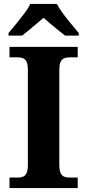

<svg xmlns="http://www.w3.org/2000/svg" viewBox="-20 -951 441 971"><path d="M28 0V-53H70Q85 -53 96.5 -57.5Q108 -62 114.5 -76Q121 -90 121 -118V-596Q121 -625 114.5 -638.5Q108 -652 96.5 -656.5Q85 -661 70 -661H28V-714H373V-661H331Q317 -661 305 -656.5Q293 -652 286.5 -638.5Q280 -625 280 -596V-118Q280 -90 286.5 -76Q293 -62 305 -57.5Q317 -53 331 -53H373V0ZM23 -784Q39 -803 60.5 -829Q82 -855 102.5 -882Q123 -909 133 -931H268Q279 -909 299 -882Q319 -855 341 -829Q363 -803 378 -784V-771H309Q295 -782 275 -798Q255 -814 235 -831Q215 -848 200 -861Q185 -848 165 -831Q145 -814 125.5 -798Q106 -782 92 -771H23Z"/></svg>

Font: Noto Serif Gujarati
Style: Bold
Weight: 700
Version: Version 2.102